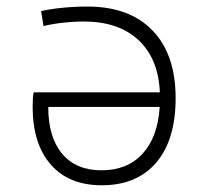

<svg xmlns="http://www.w3.org/2000/svg" viewBox="-20 -547 626 577"><path d="M285.6 9.8Q187 9.8 132.6 -52.5Q78.1 -114.7 78.1 -226.6Q78.1 -254.4 81.1 -269.5H460.4Q456.1 -370.6 396.2 -426.5Q336.4 -482.4 231 -482.4Q203.6 -482.4 171.6 -479Q139.6 -475.6 110.8 -468.8L103.5 -513.7Q131.3 -520 168.2 -523.7Q205.1 -527.3 242.7 -527.3Q369.1 -527.3 438.5 -455.3Q507.8 -383.3 507.8 -252Q507.8 -127 449.7 -58.6Q391.6 9.8 285.6 9.8ZM460 -225.6H125Q125 -134.8 166.7 -85Q208.5 -35.2 284.7 -35.2Q362.8 -35.2 408.4 -85Q454.1 -134.8 460 -225.6Z"/></svg>

Font: Cascadia Code ExtraLight
Style: Regular
Weight: 200
Monospace: yes
Designer: Aaron Bell
Foundry: Saja Typeworks
Version: Version 2407.024; ttfautohint (v1.8.4)